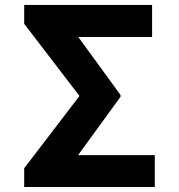

<svg xmlns="http://www.w3.org/2000/svg" viewBox="-20 -744 713 764"><path d="M595.9 -126.8V0H76.3V-74.6L296.2 -362.2L76.3 -649.1V-724.4H585.2V-596.9H291.5L459.5 -366.1V-358.7L290.8 -126.8Z"/></svg>

Font: Inter UI
Style: Bold
Weight: 700
Designer: Rasmus Andersson
Foundry: rsms
Version: 3.2;8d6f07862